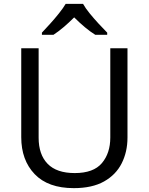

<svg xmlns="http://www.w3.org/2000/svg" viewBox="-20 -964 771 994"><path d="M640 -252Q640 -178 610 -118.5Q580 -59 518.5 -24.5Q457 10 362 10Q229 10 159.5 -62.5Q90 -135 90 -254V-714H180V-251Q180 -164 226.5 -116Q273 -68 367 -68Q464 -68 507.5 -119.5Q551 -171 551 -252V-714H640ZM410 -944Q422 -922 444.5 -894.5Q467 -867 491.5 -840.5Q516 -814 535 -795V-784H473Q447 -800 419 -823.5Q391 -847 364 -874Q337 -847 310 -824Q283 -801 257 -784H197V-795Q216 -815 239.5 -841Q263 -867 285 -894.5Q307 -922 320 -944Z"/></svg>

Font: Noto Sans Tai Tham
Style: Regular
Weight: 400
Designer: Monotype Design Team 2013. Revised by David WIlliams 2020
Foundry: Monotype Imaging Inc.
Version: Version 2.002